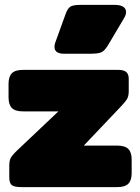

<svg xmlns="http://www.w3.org/2000/svg" viewBox="-20 -766 574 786"><path d="M203 -574Q203 -582 206 -591L248 -707Q256 -730 267 -738Q278 -746 308 -746H451Q472 -746 484 -738.5Q496 -731 496 -717Q496 -705 488 -692L424 -584Q410 -560 397 -553Q384 -546 350 -546H243Q203 -546 203 -574ZM18 -40V-87Q18 -108 24 -119.5Q30 -131 51 -151L219 -310H75Q42 -310 28.5 -324Q15 -338 15 -367V-423Q15 -452 28.5 -466Q42 -480 75 -480H463Q487 -480 497 -471Q507 -462 507 -444V-393Q507 -373 500.5 -361.5Q494 -350 474 -329L323 -170H459Q492 -170 505.5 -156Q519 -142 519 -113V-57Q519 -28 505.5 -14Q492 0 459 0H68Q39 0 28.5 -8Q18 -16 18 -40Z"/></svg>

Font: Mitr
Style: Bold
Weight: 700
Designer: Thanarat Vachiruckul
Foundry: Cadson Demak
Version: Version 1.002